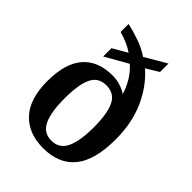

<svg xmlns="http://www.w3.org/2000/svg" viewBox="-219 -875 998 998"><g transform="rotate(45 279.5 -376.0)"><path d="M277 10Q169 10 107.5 -56Q46 -122 46 -252Q46 -383 102.5 -448Q159 -513 265 -513Q297 -513 324.5 -504Q352 -495 371 -482Q360 -518 340 -553Q320 -588 286 -619L161 -548V-609L241 -655Q218 -671 191 -682.5Q164 -694 135 -702V-761Q173 -753 222 -736Q271 -719 309 -693L427 -762V-700L358 -658Q427 -599 469.5 -505Q512 -411 512 -289Q512 -137 452.5 -63.5Q393 10 277 10ZM280 -48Q337 -48 362 -99.5Q387 -151 387 -252Q387 -354 362.5 -404Q338 -454 279 -454Q221 -454 197 -404.5Q173 -355 173 -252Q173 -151 197.5 -99.5Q222 -48 280 -48Z"/></g></svg>

Font: Noto Serif Tamil SemiCondensed SemiBold
Style: Regular
Weight: 600
Width: 4
Designer: Indian Type Foundry, Tom Grace, and the Monotype Design Team
Foundry: Monotype Imaging Inc.
Version: Version 2.004; ttfautohint (v1.8.4.7-5d5b)